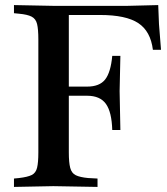

<svg xmlns="http://www.w3.org/2000/svg" viewBox="-20 -733 659 756"><path d="M35 3V-30L55 -32Q89 -36 105 -44Q121 -52 126 -72.5Q131 -93 131 -133V-577Q131 -618 126 -638.5Q121 -659 104.5 -667.5Q88 -676 55 -679L35 -681V-713L188 -710H483L603 -713L606 -638L614 -537H582Q573 -610 524.5 -642Q476 -674 374 -674H251V-133Q251 -93 256.5 -72Q262 -51 278.5 -43Q295 -35 327 -32L364 -30V3L192 0H188ZM422 -221Q420 -292 397 -324Q374 -356 323 -356H225V-392H323Q372 -392 394 -420Q416 -448 422 -513H454L451 -374L454 -221Z"/></svg>

Font: Baskervville SemiBold
Style: Regular
Weight: 600
Version: Version 1.100